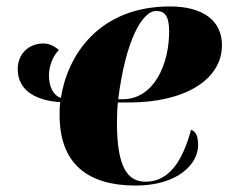

<svg xmlns="http://www.w3.org/2000/svg" viewBox="-20 -566 709 596"><path d="M401 10C533 10 595 -58 595 -115C595 -147 586 -159 573 -163C547 -68 506 -2 432 -2C376 -2 343 -46 343 -186C343 -195 344 -236 346 -248H383C549 -248 669 -316 669 -426C669 -501 611 -546 508 -546C285 -546 189 -392 169 -262C145 -270 132 -297 132 -332C132 -361 144 -392 163 -411C148 -423 133 -431 115 -431C70 -431 35 -400 35 -351C35 -282 97 -253 167 -249C165 -235 165 -222 165 -209C165 -56 254 10 401 10ZM361 -258H347C369 -436 420 -532 465 -532C493 -532 505 -514 505 -468C505 -365 457 -258 361 -258Z"/></svg>

Font: Noto Serif Display SemiCondensed Black
Style: Italic
Weight: 900
Width: 4
Italic angle: -12°
Designer: Monotype Design Team
Foundry: Monotype Imaging Inc.
Version: Version 2.009